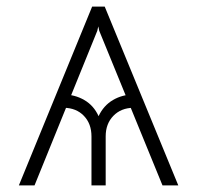

<svg xmlns="http://www.w3.org/2000/svg" viewBox="-20 -561 597 581"><path d="M471.7 0 280.3 -467.8 264.6 -541H296.9L519.5 0ZM256.8 0V-148.4Q256.8 -186.5 233.9 -210.4Q210.9 -234.4 172.9 -234.9V-274.9Q206.5 -274.9 235.1 -258.3Q263.7 -241.7 278.3 -209.5Q293.5 -241.7 321.8 -258.3Q350.1 -274.9 383.8 -274.9V-234.9Q346.2 -234.4 323 -210.4Q299.8 -186.5 299.8 -148.4V0ZM37.1 0 258.8 -541H291L274.4 -467.8L84.5 0Z"/></svg>

Font: Inter 17pt ExtraLight
Style: Regular
Weight: 250
Version: Version 4.001;git-66647c0bb